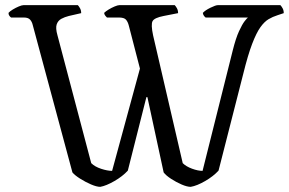

<svg xmlns="http://www.w3.org/2000/svg" viewBox="-20 -725 1121 745"><path d="M369 0Q355 0 333 -9.5Q311 -19 290.5 -32Q270 -45 261 -56L107 -628Q104 -641 96.5 -649Q89 -657 73 -657H23Q20 -659 16.5 -663.5Q13 -668 13 -675Q18 -681 29.5 -688Q41 -695 53 -700Q65 -705 71 -705H282Q286 -701 290.5 -693Q295 -685 295 -674L247 -663Q231 -659 218 -652Q205 -645 200 -630.5Q195 -616 203 -588L334 -92Q348 -78 372.5 -70Q397 -62 415 -62L523 -459L480 -625Q476 -641 468.5 -649Q461 -657 442 -657H395Q393 -659 389 -663.5Q385 -668 384 -675Q390 -681 401.5 -688Q413 -695 425 -700Q437 -705 443 -705H658Q662 -701 666.5 -693Q671 -685 671 -674L615 -663Q579 -656 572 -643Q565 -630 574 -588L689 -92Q702 -79 725 -70.5Q748 -62 766 -62L883 -529Q895 -577 907.5 -604Q920 -631 929 -642.5Q938 -654 942 -657H778Q775 -659 771.5 -663.5Q768 -668 767 -675Q776 -685 796.5 -695Q817 -705 825 -705H1068Q1072 -701 1076.5 -693Q1081 -685 1081 -674L1057 -666Q1038 -660 1022 -650.5Q1006 -641 990.5 -619.5Q975 -598 958.5 -555Q942 -512 924 -439L828 -63Q808 -41 776 -22.5Q744 -4 720 0Q706 0 685 -9Q664 -18 644 -31Q624 -44 615 -56L552 -348H548L476 -63Q456 -41 424 -22.5Q392 -4 369 0Z"/></svg>

Font: Texturina 72pt
Style: Regular
Weight: 400
Designer: Guillermo Torres Carreño
Foundry: Omnibus-Type
Version: Version 1.002; ttfautohint (v1.8.3)